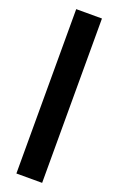

<svg xmlns="http://www.w3.org/2000/svg" viewBox="-171 -844 610 988"><g transform="rotate(20 133.5 -350.0)"><path d="M204 -800H63V100H204Z"/></g></svg>

Font: Righteous
Style: Regular
Weight: 400
Designer: Astigmatic (AOETI)
Foundry: Astigmatic (AOETI)
Version: Version 1.000